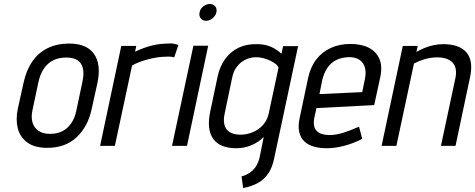

<svg xmlns="http://www.w3.org/2000/svg" viewBox="-20 -730 2378 961"><path d="M439 -185 468 -316Q487 -408 450.5 -460Q414 -512 326 -512Q266 -512 219.5 -489.5Q173 -467 142.5 -423.5Q112 -380 98 -316L69 -185Q58 -132 69 -88Q80 -44 116.5 -17Q153 10 216 10Q308 10 364.5 -44Q421 -98 439 -185ZM392 -318 362 -176Q355 -141 337.5 -114.5Q320 -88 293.5 -74Q267 -60 230 -60Q195 -60 173 -75Q151 -90 143 -116Q135 -142 142 -176L172 -318Q181 -359 199.5 -386.5Q218 -414 246 -428Q274 -442 312 -442Q349 -442 369.5 -427.5Q390 -413 395.5 -385.5Q401 -358 392 -318Z M852 -443 873 -505Q868 -507 853 -510.5Q838 -514 818 -512Q771 -511 732 -500Q693 -489 656 -471L662 -500H587L481 0H555L641 -402Q658 -412 678 -419.5Q698 -427 720.5 -433Q743 -439 765.5 -442.5Q788 -446 807 -446Q828 -448 840 -445.5Q852 -443 852 -443Z M841 0H916L1022 -501H948ZM1030 -710Q1013 -710 997.5 -698Q982 -686 979 -668Q975 -651 984.5 -638.5Q994 -626 1012 -626Q1029 -626 1044 -638.5Q1059 -651 1063 -668Q1067 -686 1057.5 -698Q1048 -710 1030 -710Z M1352 64 1472 -499H1397L1389 -461Q1373 -476 1354 -487Q1335 -498 1314 -503.5Q1293 -509 1270 -509Q1217 -511 1176 -492Q1135 -473 1107.5 -435.5Q1080 -398 1069 -346L1033 -175Q1013 -84 1046.5 -36Q1080 12 1164 12Q1183 12 1202.5 8Q1222 4 1240.5 -4Q1259 -12 1274 -22.5Q1289 -33 1300 -45L1279 60Q1274 80 1265.5 95.5Q1257 111 1245.5 122Q1234 133 1219.5 141Q1205 149 1189 153L1197 211Q1240 203 1271.5 185.5Q1303 168 1323 138Q1343 108 1352 64ZM1374 -391 1325 -162Q1320 -138 1307 -118.5Q1294 -99 1275.5 -85.5Q1257 -72 1233.5 -64Q1210 -56 1183 -56Q1150 -56 1130 -68.5Q1110 -81 1103.5 -105Q1097 -129 1105 -164L1142 -341Q1148 -371 1162 -391Q1176 -411 1194 -423Q1212 -435 1232.5 -440Q1253 -445 1273 -443Q1287 -442 1303 -437.5Q1319 -433 1333.5 -426Q1348 -419 1359 -410.5Q1370 -402 1374 -391Z M1553 -139 1564 -189 1853 -204 1883 -342Q1895 -398 1879 -435Q1863 -472 1826 -491Q1789 -510 1734 -510Q1680 -510 1636.5 -490.5Q1593 -471 1563.5 -433Q1534 -395 1522 -339L1480 -140Q1471 -99 1477.5 -70Q1484 -41 1502.5 -23Q1521 -5 1550 3.5Q1579 12 1616 12Q1657 12 1704 -0.5Q1751 -13 1793 -35L1777 -96Q1737 -78 1699.5 -66Q1662 -54 1628 -54Q1608 -54 1592 -59Q1576 -64 1565.5 -74.5Q1555 -85 1552 -101Q1549 -117 1553 -139ZM1807 -337 1793 -269 1579 -259 1593 -330Q1602 -366 1619 -391Q1636 -416 1663 -429.5Q1690 -443 1727 -444Q1760 -444 1780 -430Q1800 -416 1806.5 -391.5Q1813 -367 1807 -337Z M2260 -342 2187 0H2260L2333 -345Q2340 -379 2338 -405.5Q2336 -432 2325.5 -451.5Q2315 -471 2296.5 -484Q2278 -497 2253 -503Q2228 -509 2198 -509Q2175 -509 2151 -504Q2127 -499 2105 -490Q2083 -481 2064 -470L2071 -500H1996L1890 0H1964L2052 -412Q2073 -423 2093.5 -430Q2114 -437 2133 -440Q2152 -443 2170 -443Q2191 -443 2210 -437.5Q2229 -432 2242 -420Q2255 -408 2260 -389Q2265 -370 2260 -342Z"/></svg>

Font: Advent Pro Medium
Style: Italic
Weight: 500
Italic angle: -12°
Version: Version 3.000